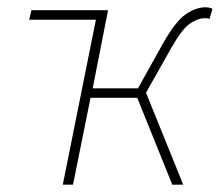

<svg xmlns="http://www.w3.org/2000/svg" viewBox="-20 -506 602 526"><path d="M265 -478 253 -452H60L66 -478ZM152 0 248 -478H276L234 -264H358L426 -386Q461 -448 489 -467Q517 -486 542 -486Q554 -486 562 -482L554 -454Q550 -456 547 -456Q544 -456 540 -456Q522 -456 500.5 -441.5Q479 -427 450 -376L380 -252L482 0H452L356 -238H228L180 0Z"/></svg>

Font: Source Sans 3 ExtraLight
Style: Italic
Weight: 250
Italic angle: -11°
Designer: Paul D. Hunt
Foundry: Adobe
Version: Version 3.046;hotconv 1.0.118;makeotfexe 2.5.65603